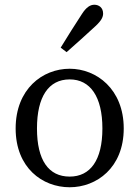

<svg xmlns="http://www.w3.org/2000/svg" viewBox="-20 -777 588 810"><path d="M274 13C387 13 502 -69 502 -235C502 -401 387 -487 274 -487C159 -487 46 -401 46 -235C46 -69 159 13 274 13ZM274 -32C185 -32 136 -101 136 -235C136 -369 185 -442 274 -442C361 -442 412 -369 412 -235C412 -101 361 -32 274 -32ZM236 -576 261 -557C303 -594 343 -630 383 -667C410 -692 415 -707 415 -720C415 -745 397 -757 378 -757C361 -757 344 -747 325 -717C294 -670 265 -623 236 -576Z"/></svg>

Font: Source Serif Variable
Style: Regular
Weight: 389
Designer: Frank Grießhammer
Foundry: Adobe Systems Incorporated
Version: Version 3.001;hotconv 1.0.111;makeotfexe 2.5.65597